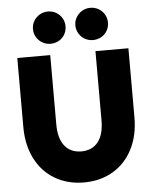

<svg xmlns="http://www.w3.org/2000/svg" viewBox="-62 -1001 851 1066"><g transform="rotate(-5 363.5 -467.5)"><path d="M53.7 -321.3V-707H237.3V-321.3Q237.3 -243.2 269.8 -201.4Q302.2 -159.7 363.3 -159.2Q424.3 -159.7 456.8 -201.4Q489.3 -243.2 489.3 -321.3V-707H672.9V-321.3Q672.9 -221.7 634.3 -145.8Q595.7 -69.8 525.4 -28.1Q455.1 13.7 363.3 13.7Q271.5 13.7 201.2 -28.1Q130.9 -69.8 92.3 -145.8Q53.7 -221.7 53.7 -321.3ZM154.3 -859.4Q154.3 -884.3 166.7 -904.8Q179.2 -925.3 200 -937.3Q220.7 -949.2 245.1 -949.2Q270 -949.2 290.8 -937.3Q311.5 -925.3 323.7 -904.8Q335.9 -884.3 335.9 -859.4Q335.9 -834 323.7 -813.2Q311.5 -792.5 290.8 -781Q270 -769.5 245.1 -769.5Q220.7 -769.5 200 -781.2Q179.2 -793 166.7 -813.5Q154.3 -834 154.3 -859.4ZM390.6 -859.4Q390.6 -884.3 403.1 -904.8Q415.5 -925.3 436.3 -937.3Q457 -949.2 481.4 -949.2Q506.3 -949.2 527.1 -937.3Q547.9 -925.3 560.1 -904.8Q572.3 -884.3 572.3 -859.4Q572.3 -834 560.1 -813.2Q547.9 -792.5 527.1 -781Q506.3 -769.5 481.4 -769.5Q457 -769.5 436.3 -781.2Q415.5 -793 403.1 -813.5Q390.6 -834 390.6 -859.4Z"/></g></svg>

Font: Wanted Sans Black
Style: Regular
Weight: 900
Designer: Original Design by Kil Hyung-jin and Kang Hanbin, Wanted Lab, Inc; Hangeul from Source Han Sans by Jang Soo-young and Ka
Foundry: Wanted Lab, Inc.
Version: Version 1.003